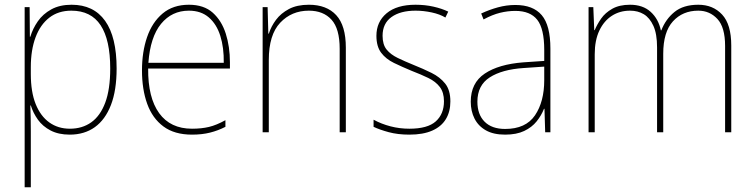

<svg xmlns="http://www.w3.org/2000/svg" viewBox="-20 -558 3183 810"><path d="M282 -538Q375 -538 423.5 -470Q472 -402 472 -269Q472 -177 448 -115Q424 -53 380 -21.5Q336 10 274 10Q227 10 193.5 -7.5Q160 -25 140 -53Q120 -81 110 -113H108Q109 -88 109.5 -60.5Q110 -33 110 -4V232H84V-528H105L106 -403H108Q118 -437 139.5 -468Q161 -499 196.5 -518.5Q232 -538 282 -538ZM281 -513Q226 -513 188 -483.5Q150 -454 130 -400.5Q110 -347 110 -275V-246Q110 -170 130.5 -119Q151 -68 188 -41.5Q225 -15 275 -15Q327 -15 365 -42Q403 -69 424 -125Q445 -181 445 -269Q445 -390 404.5 -451.5Q364 -513 281 -513Z M777 -538Q840 -538 877.5 -504.5Q915 -471 932.5 -416Q950 -361 950 -295V-269H605Q604 -146 651.5 -80.5Q699 -15 790 -15Q830 -15 861.5 -22.5Q893 -30 931 -51V-23Q900 -7 866 1.5Q832 10 790 10Q716 10 669.5 -24.5Q623 -59 601 -120Q579 -181 579 -261Q579 -339 600.5 -401.5Q622 -464 666 -501Q710 -538 777 -538ZM777 -513Q705 -513 659.5 -457.5Q614 -402 606 -293H924Q925 -357 909.5 -406.5Q894 -456 861 -484.5Q828 -513 777 -513Z M1283 -538Q1358 -538 1398.5 -494Q1439 -450 1439 -357V0H1413V-352Q1413 -437 1378.5 -475Q1344 -513 1283 -513Q1210 -513 1162 -462Q1114 -411 1114 -305V0H1088V-528H1109L1112 -416H1114Q1124 -447 1144.5 -474.5Q1165 -502 1199 -520Q1233 -538 1283 -538Z M1880 -130Q1880 -87 1861 -55.5Q1842 -24 1803.5 -7Q1765 10 1707 10Q1658 10 1619.5 -0.5Q1581 -11 1556 -23V-53Q1589 -35 1627.5 -25Q1666 -15 1707 -15Q1784 -15 1818.5 -46Q1853 -77 1853 -131Q1853 -168 1835.5 -191Q1818 -214 1787 -229Q1756 -244 1717 -259Q1676 -276 1642 -292.5Q1608 -309 1588 -335.5Q1568 -362 1568 -407Q1568 -466 1611 -502Q1654 -538 1733 -538Q1773 -538 1808.5 -530Q1844 -522 1871 -509L1859 -484Q1836 -498 1801.5 -505.5Q1767 -513 1733 -513Q1669 -513 1631.5 -486Q1594 -459 1594 -407Q1594 -370 1611 -349Q1628 -328 1658 -313.5Q1688 -299 1725 -284Q1765 -268 1800.5 -250.5Q1836 -233 1858 -205.5Q1880 -178 1880 -130Z M2154 -537Q2229 -537 2265.5 -494Q2302 -451 2302 -353V0H2280L2277 -99H2275Q2264 -71 2244 -46Q2224 -21 2191.5 -5.5Q2159 10 2111 10Q2062 10 2030 -8Q1998 -26 1982 -57.5Q1966 -89 1966 -129Q1966 -208 2025 -247.5Q2084 -287 2188 -295L2276 -301V-347Q2276 -437 2246.5 -474.5Q2217 -512 2154 -512Q2122 -512 2089.5 -504Q2057 -496 2020 -476L2010 -501Q2044 -517 2080.5 -527Q2117 -537 2154 -537ZM2189 -271Q2098 -265 2046 -231.5Q1994 -198 1994 -129Q1994 -75 2024.5 -44.5Q2055 -14 2111 -14Q2198 -14 2237 -71.5Q2276 -129 2276 -220V-277Z M2926 -538Q2988 -538 3026.5 -496.5Q3065 -455 3065 -366V0H3039V-364Q3039 -443 3006.5 -478Q2974 -513 2926 -513Q2860 -513 2819 -468Q2778 -423 2778 -331V0H2752V-358Q2752 -415 2736.5 -449Q2721 -483 2696 -498Q2671 -513 2638 -513Q2595 -513 2561.5 -491.5Q2528 -470 2508.5 -429Q2489 -388 2489 -329V0H2463V-528H2483L2487 -431H2489Q2499 -455 2516 -479.5Q2533 -504 2563 -521Q2593 -538 2638 -538Q2692 -538 2725 -508Q2758 -478 2768 -430H2770Q2788 -477 2825.5 -507.5Q2863 -538 2926 -538Z"/></svg>

Font: Noto Sans Khmer SemiCondensed Thin
Style: Regular
Weight: 250
Width: 4
Designer: Danh Hong and the Monotype Design Team
Foundry: Monotype Imaging Inc.
Version: Version 2.004